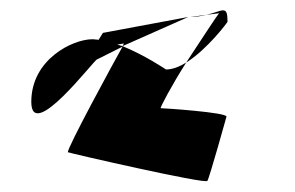

<svg xmlns="http://www.w3.org/2000/svg" viewBox="-20 -658 556 362"><path d="M39 -466C39 -388 158 -546 163 -546L211 -570C193 -538 106 -378 108 -371C108 -370 369 -310 371 -317C375 -323 407 -438 407 -438C409 -446 289 -454 283 -454C281 -454 303 -496 331 -540C318 -532 305 -527 293 -527C293 -527 253 -554 211 -571L335 -626L174 -596L166 -583C162 -583 159 -584 154 -584C117 -584 39 -546 39 -466ZM154 -566C154 -566 155 -567 155 -567C154 -567 154 -566 154 -566ZM201 -574C208 -575 212 -576 214 -576C213 -576 213 -574 211 -571C208 -572 204 -573 201 -574ZM331 -540C371 -565 409 -616 409 -617C409 -650 400 -637 369 -630L393 -633C390 -630 360 -584 331 -540ZM337 -626H339ZM339 -626C350 -626 361 -628 369 -630Z"/></svg>

Font: Ampere
Style: SuCnd
Weight: 400
Version: Version 1